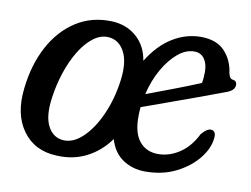

<svg xmlns="http://www.w3.org/2000/svg" viewBox="-57 -523 799 612"><g transform="rotate(10 342.0 -217.0)"><path d="M259.5 -444Q307 -442 339.5 -413.5Q372 -385 379.5 -337.5Q412.5 -391 456 -417.8Q499.5 -444.5 547 -444.5Q598 -444.5 624.5 -416.5Q651 -388.5 656.5 -347Q660 -329.5 669.5 -328Q684 -326.5 684 -313Q684 -294.5 656 -285Q621 -272 572.8 -254.2Q524.5 -236.5 477 -219.5Q429.5 -202.5 396.5 -190.5Q395 -175.5 395 -160.5Q394.5 -106.5 416.8 -79.8Q439 -53 477 -53Q513 -53 546 -74.8Q579 -96.5 600 -139Q619 -161.5 633 -158.5Q647 -155.5 645 -135Q642 -101 615.8 -68Q589.5 -35 546 -13Q502.5 9 446 9Q405 9 373.5 -12.2Q342 -33.5 330 -75.5Q300 -33.5 256.2 -11.2Q212.5 11 159.5 8Q88 5.5 49.5 -47.5Q11 -100.5 21 -185.5Q29.5 -263 61.2 -322.2Q93 -381.5 143.8 -414Q194.5 -446.5 259.5 -444ZM534.5 -395Q507.5 -395 481.8 -373.5Q456 -352 435.2 -315.5Q414.5 -279 404 -234Q441.5 -248 490.2 -266.5Q539 -285 576 -300.5Q579 -316 579 -336.5Q579 -363 567.5 -379Q556 -395 534.5 -395ZM172.5 -44Q204.5 -42 235.5 -71.8Q266.5 -101.5 289 -152.5Q311.5 -203.5 319.5 -265Q327 -324 309 -357.2Q291 -390.5 256.5 -392.5Q230.5 -393.5 207 -375Q183.5 -356.5 164.2 -324.5Q145 -292.5 132 -252.8Q119 -213 113.5 -172.5Q104.5 -112 121.5 -79Q138.5 -46 172.5 -44Z"/></g></svg>

Font: Fraunces 144pt SuperSoft
Style: Italic
Weight: 400
Italic angle: -16°
Version: Version 1.000;[b76b70a41]